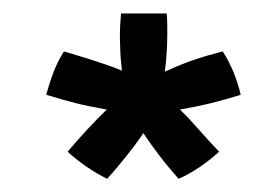

<svg xmlns="http://www.w3.org/2000/svg" viewBox="-20 -607 415 286"><path d="M228.3 -586.9H160.3Q159.5 -579 159.1 -571Q158.6 -563.1 158.6 -555.5Q158.6 -549.2 158.8 -542.6Q159.1 -536 159.3 -529.1Q159.5 -522.1 160.3 -515.3Q161 -508.4 161.6 -501.8Q150.9 -506.2 140.3 -509.9Q129.8 -513.5 119.2 -517Q108.6 -520.5 97.7 -523.7Q86.8 -526.9 75.3 -530.4Q65.9 -515.7 59.7 -499.5Q53.5 -483.2 48.8 -465.8Q62.1 -461.7 72.9 -458.7Q83.7 -455.7 93.9 -453.1Q104 -450.6 114.9 -448.4Q125.7 -446.3 139 -443.8Q131.2 -436.3 124 -428.9Q116.8 -421.5 109.7 -413.8Q102.5 -406 95.3 -397.9Q88.1 -389.9 80.7 -381Q94.1 -368.9 108.6 -358.9Q123.2 -348.9 139.6 -340.6Q148.7 -350.7 155.5 -358.9Q162.2 -367.1 168.6 -374.9Q174.9 -382.8 180.9 -390.8Q186.9 -398.8 193.5 -408.6Q200.1 -398.8 205.9 -390.8Q211.8 -382.8 217.7 -374.9Q223.6 -367.1 230.5 -358.9Q237.3 -350.7 246 -340.6Q262.8 -348.1 277.9 -358.5Q293 -368.9 306.4 -381Q298.6 -389.2 291.2 -397.2Q283.8 -405.3 276.9 -413.2Q269.9 -421.1 262.9 -428.7Q255.9 -436.3 248 -443.8Q261.5 -446.3 272.3 -448.4Q283.1 -450.6 293.4 -453.1Q303.7 -455.7 314.5 -458.7Q325.3 -461.7 338.6 -465.8Q334.4 -483.5 327.8 -499.6Q321.2 -515.7 311.8 -530.4Q300.7 -527.6 289.7 -524.4Q278.8 -521.2 268.1 -517.6Q257.3 -513.9 246.8 -509.5Q236.2 -505.1 225.5 -500.4Q226.4 -507.3 227.2 -514.5Q227.9 -521.7 228.3 -529.1Q228.8 -536.4 229 -543.7Q229.2 -551 229.2 -557.7Q229.2 -565.3 229.1 -572.7Q229 -580.1 228.3 -586.9Z"/></svg>

Font: SaysetthaMai Thin
Style: Regular
Weight: 100
Designer: John M. Durdin
Foundry: Lao Script for Windows
Version: Version 1.101